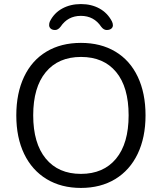

<svg xmlns="http://www.w3.org/2000/svg" viewBox="-20 -926 804 954"><path d="M556.6 -137.5Q619.1 -212.9 619.1 -353Q619.1 -493.2 557.1 -568.1Q495.1 -643.1 382.6 -643.1Q270 -643.1 207.5 -567.6Q145 -492.2 145 -353Q145 -213.9 207.5 -137.9Q270 -62 382.1 -62Q494.1 -62 556.6 -137.5ZM100.1 -161.1Q61 -242.2 61 -352.5Q61 -462.9 99.6 -544.4Q138.2 -626 210.7 -669.4Q283.2 -712.9 382.1 -712.9Q481 -712.9 553.5 -669.4Q626 -626 664.6 -544.4Q703.1 -462.9 703.1 -353Q703.1 -243.2 664.1 -161.6Q625 -80.1 552.5 -36.1Q480 7.8 382.1 7.8Q284.2 7.8 211.7 -36.1Q139.2 -80.1 100.1 -161.1ZM228 -819.8Q249 -861.8 289.6 -883.8Q330.1 -905.8 382.1 -905.8Q434.1 -905.8 474.1 -883.8Q514.2 -861.8 536.1 -819.8Q541 -810.1 541 -800.3Q541 -790.5 533 -783.7Q524.9 -776.9 510 -776.9Q495.1 -776.9 482.9 -793Q446.8 -847.2 381.8 -847.2Q316.9 -847.2 280.8 -793Q268.1 -776.9 253.9 -776.9Q239.7 -776.9 231.9 -783.9Q224.1 -791 224.1 -801.3Q224.1 -811.5 228 -819.8Z"/></svg>

Font: Nunito-Regular
Style: Regular
Weight: 400
Designer: Vernon Adams
Foundry: newtypography
Version: Version 3.000